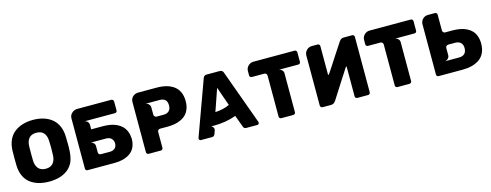

<svg xmlns="http://www.w3.org/2000/svg" viewBox="-24 -1432 5533 2164"><g transform="rotate(-15 2742.5 -350.0)"><path d="M357.9 9.8Q290 9.8 234.9 -6.6Q179.7 -22.9 137.9 -55.4Q96.2 -87.9 72.5 -140.6Q48.8 -193.4 46.9 -262.2Q45.9 -281.2 45.9 -348.1Q45.9 -416 46.9 -435.1Q48.8 -503.4 72.8 -556.4Q96.7 -609.4 138.4 -642.6Q180.2 -675.8 235.6 -692.9Q291 -710 357.9 -710Q424.8 -710 480.2 -692.9Q535.6 -675.8 576.9 -642.3Q618.2 -608.9 642.1 -556.2Q666 -503.4 668 -435.1Q669.9 -356.9 669.9 -348.1Q669.9 -317.9 669.7 -302.2Q669.4 -286.6 667.7 -258.5Q666 -230.5 662.8 -213.4Q659.7 -196.3 653.3 -171.9Q647 -147.5 637.9 -130.1Q628.9 -112.8 614.7 -93.8Q600.6 -74.7 582 -59.1Q499 9.8 357.9 9.8ZM474.1 -268.1Q476.1 -346.2 476.1 -351.1Q476.1 -357.9 474.1 -432.1Q472.7 -491.7 444.1 -525.9Q415.5 -560.1 357.9 -560.1Q299.3 -560.1 271 -526.1Q242.7 -492.2 241.2 -432.1Q240.2 -413.1 240.2 -351.1Q240.2 -287.1 241.2 -268.1Q242.7 -209 271.7 -174.6Q300.8 -140.1 357.9 -140.1Q415 -140.1 443.8 -174.8Q472.7 -209.5 474.1 -268.1Z M1378.9 -228 1379.9 -223.1V-214.8Q1379.9 -158.7 1359.1 -116.5Q1338.4 -74.2 1302 -50Q1265.6 -25.9 1221.2 -14.4Q1176.8 -2.9 1124 -2.9H807.6Q796.4 -2.9 789.6 -9.8Q782.7 -16.6 782.7 -27.8V-612.8Q782.7 -650.4 810.1 -674.8Q822.8 -687.5 837.9 -692.9Q854.5 -700.2 869.6 -700.2H1271Q1280.8 -700.2 1288.8 -691.9Q1296.9 -683.6 1296.9 -673.8V-567.9Q1296.9 -557.1 1289.1 -550.8Q1282.2 -543.9 1271 -543.9H910.6Q933.1 -543.9 949.5 -528.1Q965.8 -512.2 965.8 -490.2V-437H1104Q1147.9 -437 1186.5 -430.2Q1225.1 -423.3 1259.5 -407.5Q1293.9 -391.6 1319.3 -367.7Q1344.7 -343.8 1360.6 -308.1Q1376.5 -272.5 1378.9 -228ZM1185.1 -214.8Q1185.1 -249.5 1161.6 -272.9Q1149.4 -283.7 1139.6 -287.1Q1124 -293.9 1098.6 -293.9H915Q936 -293.9 952.9 -278.3Q969.7 -262.7 969.7 -241.2V-168Q969.7 -154.3 978 -146.2Q986.3 -138.2 1000 -138.2H1104Q1140.6 -138.2 1162.8 -158.4Q1185.1 -178.7 1185.1 -214.8Z M2077.1 -469.2Q2077.1 -419.4 2062.5 -380.4Q2047.9 -341.3 2022.7 -315.7Q1997.6 -290 1961.7 -273.4Q1925.8 -256.8 1886.5 -250Q1847.2 -243.2 1801.3 -243.2H1717.3Q1704.6 -243.2 1696 -234.4Q1687.5 -225.6 1687.5 -212.9V-27.8Q1687.5 -17.6 1680.2 -10.3Q1672.9 -2.9 1662.6 -2.9H1519.5Q1510.3 -2.9 1502.4 -10.7Q1494.6 -18.6 1494.6 -27.8V-612.8Q1494.6 -641.6 1509.5 -662.8Q1524.4 -684.1 1551.3 -694.8Q1569.3 -700.2 1581.5 -700.2H1801.3Q1861.8 -700.2 1910.9 -687.3Q1960 -674.3 1997.8 -647.2Q2035.6 -620.1 2056.4 -575Q2077.1 -529.8 2077.1 -469.2ZM1883.3 -470.2Q1883.3 -557.1 1796.4 -557.1H1627.4Q1635.3 -557.1 1645.5 -554.2Q1656.7 -549.3 1664.6 -543Q1684.6 -522.9 1684.6 -502V-416Q1684.6 -400.9 1694.3 -394Q1703.6 -384.8 1715.3 -384.8H1796.4Q1837.4 -384.8 1860.4 -407Q1883.3 -429.2 1883.3 -470.2Z M2114.3 -5.9Q2107.9 -13.7 2107.9 -21Q2107.9 -28.8 2108.9 -29.8L2341.3 -668Q2351.6 -696.8 2380.9 -696.8H2536.1Q2565.9 -696.8 2576.2 -668L2808.1 -29.8Q2809.1 -28.8 2809.1 -21Q2809.1 -12.7 2802.7 -6.3Q2796.4 0 2788.1 0H2659.2Q2633.3 0 2625 -22L2573.2 -163.1Q2454.6 -119.1 2312 -119.1H2278.3Q2292.5 -116.7 2304.2 -100.1Q2314.9 -82.5 2306.2 -60.1L2292 -22Q2283.7 0 2258.3 0H2128.9Q2121.6 0 2114.3 -5.9ZM2535.2 -301.8 2458 -522 2368.2 -262.2Q2411.6 -264.6 2457.5 -274.7Q2503.4 -284.7 2535.2 -301.8Z M2928.7 -700.2H3408.7Q3419.9 -700.2 3427.5 -693.1Q3435.1 -686 3435.1 -674.8V-563Q3435.1 -551.8 3427.7 -544.9Q3420.4 -538.1 3408.7 -538.1H3176.8Q3198.2 -538.1 3216.1 -522.5Q3233.9 -506.8 3233.9 -485.8V-27.8Q3233.9 -18.1 3225.6 -11.2Q3218.3 -3.9 3208 -3.9H3068.8Q3058.1 -3.9 3050.8 -11.2Q3043 -17.6 3043 -27.8V-507.8Q3043 -520.5 3034.2 -529.3Q3025.4 -538.1 3012.7 -538.1H2867.7Q2856.9 -538.1 2849.4 -545.2Q2841.8 -552.2 2841.8 -563V-613.8Q2841.8 -648.9 2867.7 -674.6Q2893.6 -700.2 2928.7 -700.2Z M4099.6 -692.9Q4106.4 -684.6 4106.4 -673.8V-28.8Q4106.4 -19.5 4099.6 -11.2Q4091.3 -2.9 4081.5 -2.9H3955.6Q3944.8 -2.9 3937.3 -10Q3929.7 -17.1 3929.7 -27.8V-378.9Q3920.9 -375.5 3910.6 -358.9Q3905.8 -350.6 3885.7 -319.8Q3881.3 -312.5 3870.4 -296.4Q3859.4 -280.3 3853.5 -271Q3823.7 -223.1 3808.6 -200.2Q3770.5 -140.6 3702.6 -34.2Q3689.9 -17.1 3677.7 -10Q3665.5 -2.9 3645.5 -2.9H3548.8Q3539.6 -2.9 3531.5 -10.7Q3523.4 -18.6 3523.4 -27.8V-612.8Q3523.4 -648.9 3549.1 -674.6Q3574.7 -700.2 3610.4 -700.2H3677.7L3684.6 -699.2Q3692.9 -697.8 3698.2 -690.7Q3703.6 -683.6 3703.6 -674.8V-341.8Q3703.6 -336.9 3708.5 -336.9L3725.6 -357.9L3782.7 -444.8Q3821.8 -505.9 3828.6 -516.1Q3900.4 -625.5 3918.5 -652.8L3928.7 -668.9Q3941.4 -686 3953.4 -693.1Q3965.3 -700.2 3985.4 -700.2H4081.5Q4092.3 -700.2 4099.6 -692.9Z M4284.2 -700.2H4764.2Q4775.4 -700.2 4783 -693.1Q4790.5 -686 4790.5 -674.8V-563Q4790.5 -551.8 4783.2 -544.9Q4775.9 -538.1 4764.2 -538.1H4532.2Q4553.7 -538.1 4571.5 -522.5Q4589.4 -506.8 4589.4 -485.8V-27.8Q4589.4 -18.1 4581.1 -11.2Q4573.7 -3.9 4563.5 -3.9H4424.3Q4413.6 -3.9 4406.2 -11.2Q4398.4 -17.6 4398.4 -27.8V-507.8Q4398.4 -520.5 4389.6 -529.3Q4380.9 -538.1 4368.2 -538.1H4223.1Q4212.4 -538.1 4204.8 -545.2Q4197.3 -552.2 4197.3 -563V-613.8Q4197.3 -648.9 4223.1 -674.6Q4249 -700.2 4284.2 -700.2Z M5461.9 -233.9Q5461.9 -171.9 5439.9 -126Q5418 -80.1 5378.9 -54Q5339.8 -27.8 5292 -15.4Q5244.1 -2.9 5186 -2.9H4904.3Q4893.1 -2.9 4886 -9.8Q4878.9 -16.6 4878.9 -27.8V-612.8Q4878.9 -649.4 4904.1 -674.8Q4929.2 -700.2 4965.8 -700.2H5052.2V-699.2Q5060.5 -697.8 5066.4 -690.9Q5072.3 -684.1 5072.3 -674.8V-490.2Q5072.3 -477.5 5080.8 -468.8Q5089.4 -460 5102.1 -460H5186Q5232.4 -460 5272.5 -452.9Q5312.5 -445.8 5347.9 -429Q5383.3 -412.1 5408.2 -386.5Q5433.1 -360.8 5447.5 -322Q5461.9 -283.2 5461.9 -233.9ZM5268.1 -232.9Q5268.1 -273.9 5245.1 -295.9Q5222.2 -317.9 5181.2 -317.9H5100.1Q5087.9 -317.9 5079.1 -309.1Q5068.8 -301.8 5068.8 -287.1V-201.2Q5068.8 -178.2 5047.9 -160.2Q5041.5 -153.8 5030.3 -148.9Q5020 -146 5012.2 -146H5181.2Q5223.1 -146 5245.6 -168.5Q5268.1 -190.9 5268.1 -232.9Z"/></g></svg>

Font: Cunia
Style: Bold
Weight: 700
Designer: Alejo Bergmann, Denis Ignatov
Foundry: Hubert & Fischer
Version: Version 1.00 February 21, 2019, initial release